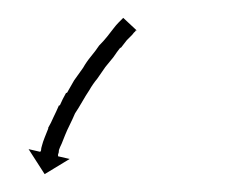

<svg xmlns="http://www.w3.org/2000/svg" viewBox="-20 -286 276 215"><path d="M131 -251H132Q130 -250 128 -247Q128 -247 128 -247Q128 -247 128 -247Q128 -247 128 -247Q128 -247 128 -247Q125 -244 122 -241Q122 -241 122 -241Q122 -241 122 -241Q122 -241 122 -241Q122 -241 122 -241Q119 -237 115 -232Q115 -232 115 -232Q115 -232 115 -232Q115 -232 115 -232.5Q115 -233 115 -233Q111 -228 107 -222Q107 -222 107 -222Q107 -222 107 -222Q107 -222 107 -222Q107 -222 107 -222Q103 -217 98 -211Q98 -211 98 -211Q98 -211 98 -211Q98 -211 98 -211Q98 -211 98 -211Q94 -205 89 -198Q89 -198 89 -198Q89 -198 89 -198Q89 -198 89 -198Q89 -198 89 -198Q84 -192 80 -185Q80 -185 80 -185Q80 -185 80 -185Q80 -185 80 -185Q80 -185 80 -185Q76 -179 72 -172Q72 -172 72 -172Q72 -172 72 -172Q72 -172 72 -172Q72 -172 72 -172Q68 -165 64 -159Q64 -159 64 -159Q64 -159 64 -159Q64 -159 64 -159Q64 -159 64 -159Q61 -152 58 -146Q58 -146 58 -146Q58 -146 58 -146Q58 -146 58 -146Q58 -146 58 -146Q55 -140 53 -135Q53 -135 53 -135Q53 -135 53 -135Q53 -135 53 -135Q53 -135 53 -135Q51 -130 49 -125Q49 -125 49 -125Q49 -125 49 -125Q49 -125 49 -125Q49 -125 49 -125Q47 -121 46 -118Q46 -118 46 -118Q46 -118 46 -118Q46 -118 46 -118Q46 -118 46 -118Q46 -115 45 -113Q45 -113 45 -113Q45 -113 45 -113Q45 -113 45 -113Q45 -113 45 -113Q45 -112 45 -111L58 -108L30 -91L12 -119L25 -116Q26 -117 26 -118Q26 -118 26 -118Q26 -118 26 -118Q26 -118 26 -118Q26 -118 26 -118Q26 -120 27 -123Q27 -123 27 -123Q27 -123 27 -123Q27 -123 27 -123Q27 -123 27 -123Q28 -127 30 -132Q30 -132 30 -132Q30 -132 30 -132Q30 -132 30 -132Q30 -132 30 -132Q32 -137 34 -142Q34 -142 34 -142Q34 -142 34 -142Q34 -143 34 -143Q34 -143 34 -143Q37 -148 40 -155Q40 -155 40 -155Q40 -155 40 -155Q40 -155 40 -155Q40 -155 40 -155Q43 -161 46 -168Q46 -168 46 -168Q46 -168 47 -168Q47 -168 47 -168Q47 -168 47 -168Q50 -175 54 -182Q54 -182 54.5 -182Q55 -182 55 -182Q55 -182 55 -182Q55 -182 55 -182Q59 -189 63 -196Q63 -196 63 -196Q63 -196 63 -196Q63 -196 63 -196Q63 -196 63 -196Q68 -203 73 -210Q73 -210 73 -210Q73 -210 73 -210Q73 -210 73 -210Q73 -210 73 -210Q77 -217 82 -223Q82 -223 82 -223Q82 -223 82 -223Q82 -223 82 -223Q82 -223 82 -223Q87 -229 91 -235Q91 -235 91 -235Q91 -235 91 -235Q91 -235 91 -235Q91 -235 91 -235Q96 -240 100 -245Q100 -245 100 -245Q100 -245 100 -245Q100 -245 100 -245Q100 -245 100 -245Q104 -250 107 -254Q107 -254 107 -254Q107 -254 107 -254Q107 -254 107 -254Q107 -254 107 -254Q110 -258 113 -261Q113 -261 113 -261Q113 -261 113 -261Q113 -261 113 -261Q113 -261 113 -261Q115 -263 117 -265Q118 -266 118 -266L133 -252Q132 -252 131 -251Z"/></svg>

Font: FRB American Cursive Just Arrows
Style: Italic
Weight: 400
Italic angle: -25°
Version: Version 2.0;Modular Font Editor K font №1